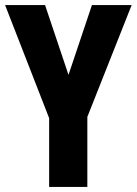

<svg xmlns="http://www.w3.org/2000/svg" viewBox="-20 -734 537 754"><path d="M249 -440 341 -714H497L323 -275V0H173V-270L0 -714H157Z"/></svg>

Font: Noto Sans Gurmukhi ExtraCondensed ExtraBold
Style: Regular
Weight: 800
Width: 2
Designer: Jelle Bosma - Monotype Design Team
Foundry: Monotype Imaging Inc.
Version: Version 2.004; ttfautohint (v1.8.4.7-5d5b)